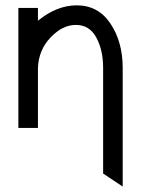

<svg xmlns="http://www.w3.org/2000/svg" viewBox="-20 -479 528 719"><path d="M439.5 219.7 366.2 170.9V-224.6Q366.2 -291.5 340.6 -338.6Q314.9 -385.7 264.2 -385.7Q213.9 -385.7 169.2 -338.6Q124.5 -291.5 122.1 -224.6V0H48.8V-449.2H122.1V-401.4Q192.9 -459 267.1 -459Q348.1 -459 393.8 -390.4Q439.5 -321.8 439.5 -224.6Z"/></svg>

Font: Catrinity
Style: Regular
Weight: 400
Designer: Alexander Lange
Foundry: High-Logic / Made with FontCreator
Version: Version 2.090;May 20, 2024;FontCreator 15.0.0.2974 64-bit